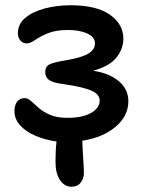

<svg xmlns="http://www.w3.org/2000/svg" viewBox="-20 -531 551 730"><path d="M252 179Q225 179 208 153.5Q191 128 191 84Q191 37 195 7Q152 1 115.5 -14.5Q79 -30 57 -54Q35 -78 35 -108Q35 -132 45.5 -145Q56 -158 73 -158Q86 -158 98.5 -146.5Q111 -135 127.5 -120.5Q144 -106 170 -94.5Q196 -83 237 -83Q293 -83 326 -101.5Q359 -120 359 -149Q359 -172 328.5 -186Q298 -200 223 -211Q182 -216 167 -226.5Q152 -237 152 -257Q152 -279 170 -287Q188 -295 232 -302Q290 -312 315.5 -327Q341 -342 341 -366Q341 -390 312 -403.5Q283 -417 238 -417Q192 -417 162 -404.5Q132 -392 113.5 -379Q95 -366 82 -366Q66 -366 57 -377.5Q48 -389 48 -405Q48 -439 75.5 -462.5Q103 -486 149 -498.5Q195 -511 249 -511Q347 -511 398 -475Q449 -439 449 -384Q449 -345 422.5 -312Q396 -279 334 -262Q395 -253 431.5 -222.5Q468 -192 468 -146Q468 -90 419.5 -49Q371 -8 293 4Q294 38 296.5 74Q299 110 299 127Q299 147 287 163Q275 179 252 179Z"/></svg>

Font: Shantell Sans Normal
Style: Regular
Weight: 500
Designer: Stephen Nixon, Anya Danilova, Shantell Martin
Foundry: Arrow Type
Version: Version 1.009;[a7da0bfa3]